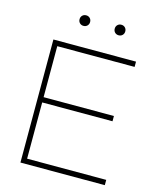

<svg xmlns="http://www.w3.org/2000/svg" viewBox="-127 -965 876 1055"><g transform="rotate(15 311.0 -437.5)"><path d="M121 -30H571V0H91V-700H561V-670H121V-380H521V-350H121ZM231 -815Q218 -815 209.5 -823.5Q201 -832 201 -845Q201 -858 209.5 -866.5Q218 -875 231 -875Q244 -875 252.5 -866.5Q261 -858 261 -845Q261 -832 252.5 -823.5Q244 -815 231 -815ZM431 -815Q418 -815 409.5 -823.5Q401 -832 401 -845Q401 -858 409.5 -866.5Q418 -875 431 -875Q444 -875 452.5 -866.5Q461 -858 461 -845Q461 -832 452.5 -823.5Q444 -815 431 -815Z"/></g></svg>

Font: Metropolitano Thin
Style: Regular
Weight: 250
Designer: Fonts by Alex Slobzheninov & Chris M. Simpson / Changes by Cristiano Sobral
Foundry: Fonts by Alex Slobzheninov & Chris M. Simpson / Changes by Cristiano Sobral
Version: Version 1.00;August 30, 2020;FontCreator 13.0.0.2681 64-bit